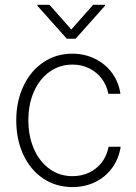

<svg xmlns="http://www.w3.org/2000/svg" viewBox="-20 -759 561 790"><path d="M46.9 -263.7Q46.9 -341.8 76.2 -404.3Q105.5 -466.8 158 -502.4Q210.4 -538.1 277.3 -538.1Q328.1 -538.1 370.6 -517.3Q413.1 -496.6 440.7 -459.2Q468.3 -421.9 475.6 -373H425.8Q419.4 -407.2 399.2 -434.6Q378.9 -461.9 347.7 -477.5Q316.4 -493.2 278.3 -493.2Q225.6 -493.2 184.3 -463.9Q143.1 -434.6 119.9 -382.6Q96.7 -330.6 96.7 -264.6Q96.7 -198.7 119.6 -146.2Q142.6 -93.8 183.8 -64Q225.1 -34.2 278.3 -34.2Q315.9 -34.2 347.2 -49.1Q378.4 -64 399.2 -91.3Q419.9 -118.7 426.8 -155.3H476.6Q469.2 -106.9 442.1 -69.1Q415 -31.2 372.6 -10.3Q330.1 10.7 278.3 10.7Q210 10.7 157.5 -24.7Q105 -60.1 75.9 -122.6Q46.9 -185.1 46.9 -263.7ZM273.4 -637.7 363.3 -739.3H412.1V-735.4L291 -599.6H254.9L133.8 -735.4V-739.3H183.6Z"/></svg>

Font: Pretendard Std ExtraLight
Style: Regular
Weight: 200
Designer: Base glyphs from Inter by Rasmus Andersson; Hangeul glyphs from Noto Sans CJK(Source Han Sans) by Jang Soo-young and Kan
Foundry: Kil Hyung-jin
Version: Version 1.309